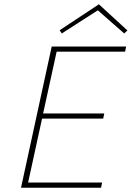

<svg xmlns="http://www.w3.org/2000/svg" viewBox="-20 -875 614 895"><path d="M268 -719 258 -734 441 -855 574 -733 559 -719 436 -827ZM221 -658H568L563 -634H244L181 -346H466L461 -322H176L111 -24H456L451 0H78Z"/></svg>

Font: Ysabeau Infant Extralight
Style: Italic
Weight: 200
Italic angle: -12°
Designer: Christian Thalmann (Catharsis Fonts)
Version: Version 0.003